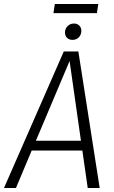

<svg xmlns="http://www.w3.org/2000/svg" viewBox="-40 -943 574 963"><path d="M400 0 373 -188H119L40 0H-20L280 -685H353L460 0ZM140 -237H366L309 -637ZM286 -780Q286 -799 299 -812Q312 -825 331 -825Q348 -825 358 -814.5Q368 -804 368 -788Q368 -769 355.5 -756Q343 -743 324 -743Q307 -743 296.5 -753Q286 -763 286 -780ZM446 -877H228L235 -923H453Z"/></svg>

Font: Fira Sans Condensed Light
Style: Italic
Weight: 300
Width: 3
Italic angle: -8°
Designer: Carrois Corporate & Edenspiekermann AG
Foundry: Carrois Corporate GbR & Edenspiekermann AG
Version: Version 4.203